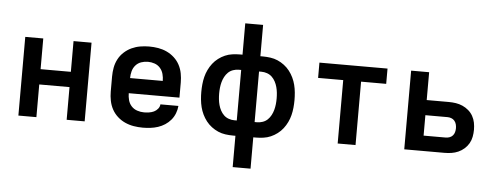

<svg xmlns="http://www.w3.org/2000/svg" viewBox="-57 -892 3264 1264"><g transform="rotate(5 1575.0 -260.0)"><path d="M81 0V-520H200V-317H400V-520H519V0H400V-216H200V0Z M903 8Q873 8 843 3Q813 -2 785.5 -14.5Q758 -27 735.5 -47.5Q713 -68 699 -94Q685 -120 679 -150Q673 -180 673 -210V-310Q673 -340 678.5 -369.5Q684 -399 698 -425.5Q712 -452 734.5 -472.5Q757 -493 784 -505.5Q811 -518 840.5 -523Q870 -528 900 -528Q930 -528 959.5 -523Q989 -518 1016 -505.5Q1043 -493 1065.5 -472.5Q1088 -452 1102 -425.5Q1116 -399 1121.5 -369.5Q1127 -340 1127 -310V-210H792Q792 -187 798 -164.5Q804 -142 819.5 -125Q835 -108 857.5 -100.5Q880 -93 903 -93Q919 -93 936 -95.5Q953 -98 968 -105Q983 -112 994 -125.5Q1005 -139 1006 -155H1125Q1123 -130 1113.5 -105.5Q1104 -81 1087.5 -61.5Q1071 -42 1049.5 -28Q1028 -14 1003.5 -6Q979 2 953.5 5Q928 8 903 8ZM792 -310H1008Q1008 -333 1002 -355.5Q996 -378 981 -395Q966 -412 944.5 -419.5Q923 -427 900 -427Q877 -427 855.5 -419.5Q834 -412 819 -395Q804 -378 798 -355.5Q792 -333 792 -310Z M1516 215V8H1500Q1475 8 1449.5 4.5Q1424 1 1401 -9Q1378 -19 1357.5 -34.5Q1337 -50 1321.5 -70Q1306 -90 1295 -113Q1284 -136 1278 -160Q1272 -184 1269.5 -209.5Q1267 -235 1267 -260Q1267 -285 1269.5 -310.5Q1272 -336 1278 -360Q1284 -384 1295 -407Q1306 -430 1321.5 -450Q1337 -470 1357.5 -485.5Q1378 -501 1401 -511Q1424 -521 1449.5 -524.5Q1475 -528 1500 -528H1516V-735H1634V-528H1650Q1675 -528 1700.5 -524.5Q1726 -521 1749 -511Q1772 -501 1792.5 -485.5Q1813 -470 1828.5 -450Q1844 -430 1855 -407Q1866 -384 1872 -360Q1878 -336 1880.5 -310.5Q1883 -285 1883 -260Q1883 -235 1880.5 -209.5Q1878 -184 1872 -160Q1866 -136 1855 -113Q1844 -90 1828.5 -70Q1813 -50 1792.5 -34.5Q1772 -19 1749 -9Q1726 1 1700.5 4.5Q1675 8 1650 8H1634V215ZM1500 -93H1516V-427H1500Q1481 -427 1462.5 -420.5Q1444 -414 1430.5 -401Q1417 -388 1408 -371Q1399 -354 1394 -335.5Q1389 -317 1387 -298Q1385 -279 1385 -260Q1385 -241 1387 -222Q1389 -203 1394 -184.5Q1399 -166 1408 -149Q1417 -132 1430.5 -119Q1444 -106 1462.5 -99.5Q1481 -93 1500 -93ZM1634 -93H1650Q1669 -93 1687.5 -99.5Q1706 -106 1719.5 -119Q1733 -132 1742 -149Q1751 -166 1756 -184.5Q1761 -203 1763 -222Q1765 -241 1765 -260Q1765 -279 1763 -298Q1761 -317 1756 -335.5Q1751 -354 1742 -371Q1733 -388 1719.5 -401Q1706 -414 1687.5 -420.5Q1669 -427 1650 -427H1634Z M2191 0V-419H2025V-520H2475V-419H2309V0Z M2631 0V-520H2750V-336H2896Q2920 -336 2943 -332.5Q2966 -329 2987.5 -319.5Q3009 -310 3027 -294.5Q3045 -279 3056.5 -258.5Q3068 -238 3072.5 -215Q3077 -192 3077 -168Q3077 -145 3072.5 -121.5Q3068 -98 3056.5 -78Q3045 -58 3027 -42Q3009 -26 2987.5 -16.5Q2966 -7 2943 -3.5Q2920 0 2896 0ZM2750 -101H2896Q2909 -101 2921.5 -105.5Q2934 -110 2942.5 -119.5Q2951 -129 2954.5 -142Q2958 -155 2958 -168Q2958 -181 2954.5 -194Q2951 -207 2942.5 -217Q2934 -227 2921.5 -231.5Q2909 -236 2896 -236H2750Z"/></g></svg>

Font: Iosevka Aile
Style: Bold
Weight: 700
Designer: Belleve Invis
Foundry: Belleve Invis
Version: Version 28.0.1; ttfautohint (v1.8.4)